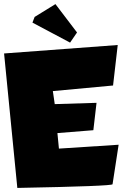

<svg xmlns="http://www.w3.org/2000/svg" viewBox="-21 -921 602 942"><path d="M556.6 -700.2 533.7 -501.5 238.3 -474.1 247.6 -410.2 452.6 -416.5 437 -282.2 260.7 -268.1 268.1 -191.9 561 -210.9 531.2 -17.1Q529.8 -7.8 64 1L-1 -658.7ZM356.9 -761.7 322.8 -711.9 138.2 -810.1 148.9 -837.9 251 -900.9Z"/></svg>

Font: Lapsus Pro (theguybrush.com)
Style: Bold
Weight: 700
Designer: Jose Roses
Version: Version 1.00 February 9, 2018, initial release